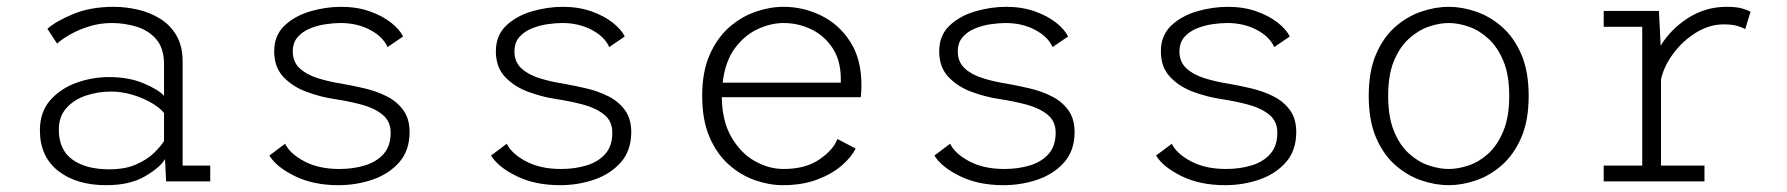

<svg xmlns="http://www.w3.org/2000/svg" viewBox="-20 -532 5240 563"><path d="M291.5 11Q204 11 150.5 -31Q97 -73 97 -150Q97 -203.5 127.2 -238Q157.5 -272.5 204 -289.2Q250.5 -306 299.5 -306Q358 -306 401.5 -287.5Q445 -269 461 -251V-343.5Q461 -390.5 438.2 -416.8Q415.5 -443 380.2 -453.8Q345 -464.5 308 -464.5Q273.5 -464.5 242 -454.8Q210.5 -445 185.8 -431Q161 -417 147.5 -404L119 -447.5Q144 -470 195 -491Q246 -512 313.5 -512Q348.5 -512 384.2 -503.8Q420 -495.5 449.8 -477Q479.5 -458.5 497.5 -427.8Q515.5 -397 515.5 -352V-46.5H596.5V0H467L464 -65.5Q449 -40.5 404.8 -14.8Q360.5 11 291.5 11ZM300 -35.5Q347 -35.5 379.2 -49.8Q411.5 -64 431.5 -83.5Q451.5 -103 461 -118.5V-200.5Q449.5 -215.5 424.8 -230Q400 -244.5 368.8 -254Q337.5 -263.5 305.5 -263.5Q267.5 -263.5 232.2 -251.8Q197 -240 174.8 -215.2Q152.5 -190.5 152.5 -151.5Q152.5 -93 192.2 -64.2Q232 -35.5 300 -35.5Z M972.5 11Q898 11 843.8 -16Q789.5 -43 770 -76L816 -110.5Q830 -81.5 872.2 -59Q914.5 -36.5 975 -36.5Q1016 -36.5 1050.2 -47Q1084.5 -57.5 1105 -80.8Q1125.5 -104 1125.5 -143Q1125.5 -177 1101.2 -196.2Q1077 -215.5 1039.2 -225.5Q1001.5 -235.5 961 -241.5Q920.5 -247.5 879.5 -262.5Q838.5 -277.5 811.2 -306.2Q784 -335 784 -381.5Q784 -428 814.2 -456.8Q844.5 -485.5 890 -498.8Q935.5 -512 980.5 -512Q1026.5 -512 1064 -498.8Q1101.5 -485.5 1126.8 -465.5Q1152 -445.5 1162 -425L1116.5 -394Q1102.5 -425 1064.5 -444.8Q1026.5 -464.5 978.5 -464.5Q959 -464.5 935 -461Q911 -457.5 889 -448.5Q867 -439.5 852.8 -423.2Q838.5 -407 838.5 -381Q838.5 -351 858.2 -332.2Q878 -313.5 911 -303Q944 -292.5 983 -286.5Q1014 -281 1048.5 -273Q1083 -265 1113.2 -250Q1143.5 -235 1162.2 -209.5Q1181 -184 1181 -145Q1181 -90.5 1150.5 -56Q1120 -21.5 1072.2 -5.2Q1024.5 11 972.5 11Z M1622.5 11Q1548 11 1493.8 -16Q1439.5 -43 1420 -76L1466 -110.5Q1480 -81.5 1522.2 -59Q1564.5 -36.5 1625 -36.5Q1666 -36.5 1700.2 -47Q1734.5 -57.5 1755 -80.8Q1775.5 -104 1775.5 -143Q1775.5 -177 1751.2 -196.2Q1727 -215.5 1689.2 -225.5Q1651.5 -235.5 1611 -241.5Q1570.5 -247.5 1529.5 -262.5Q1488.5 -277.5 1461.2 -306.2Q1434 -335 1434 -381.5Q1434 -428 1464.2 -456.8Q1494.5 -485.5 1540 -498.8Q1585.5 -512 1630.5 -512Q1676.5 -512 1714 -498.8Q1751.5 -485.5 1776.8 -465.5Q1802 -445.5 1812 -425L1766.5 -394Q1752.5 -425 1714.5 -444.8Q1676.5 -464.5 1628.5 -464.5Q1609 -464.5 1585 -461Q1561 -457.5 1539 -448.5Q1517 -439.5 1502.8 -423.2Q1488.5 -407 1488.5 -381Q1488.5 -351 1508.2 -332.2Q1528 -313.5 1561 -303Q1594 -292.5 1633 -286.5Q1664 -281 1698.5 -273Q1733 -265 1763.2 -250Q1793.5 -235 1812.2 -209.5Q1831 -184 1831 -145Q1831 -90.5 1800.5 -56Q1770 -21.5 1722.2 -5.2Q1674.5 11 1622.5 11Z M2275.5 11Q2235 11 2193.2 -3.8Q2151.5 -18.5 2116.5 -49.8Q2081.5 -81 2060.2 -130.8Q2039 -180.5 2039 -251Q2039 -321.5 2060.8 -371Q2082.5 -420.5 2118 -451.8Q2153.5 -483 2195.5 -497.5Q2237.5 -512 2277.5 -512Q2336 -512 2388.2 -486.2Q2440.5 -460.5 2473.2 -409.5Q2506 -358.5 2506 -282.5Q2506 -275 2505.5 -264.5Q2505 -254 2504 -247H2096.5Q2097.5 -176.5 2124.8 -129.8Q2152 -83 2193 -59.8Q2234 -36.5 2277.5 -36.5Q2342.5 -36.5 2383.2 -64.8Q2424 -93 2435.5 -124.5L2489 -96.5Q2477 -71.5 2448 -46.5Q2419 -21.5 2375.5 -5.2Q2332 11 2275.5 11ZM2277.5 -464.5Q2241 -464.5 2202.5 -447Q2164 -429.5 2135.2 -391Q2106.5 -352.5 2099 -289.5H2445.5V-300.5Q2445.5 -354 2421.5 -390.8Q2397.5 -427.5 2359 -446Q2320.5 -464.5 2277.5 -464.5Z M2922.5 11Q2848 11 2793.8 -16Q2739.5 -43 2720 -76L2766 -110.5Q2780 -81.5 2822.2 -59Q2864.5 -36.5 2925 -36.5Q2966 -36.5 3000.2 -47Q3034.5 -57.5 3055 -80.8Q3075.5 -104 3075.5 -143Q3075.5 -177 3051.2 -196.2Q3027 -215.5 2989.2 -225.5Q2951.5 -235.5 2911 -241.5Q2870.5 -247.5 2829.5 -262.5Q2788.5 -277.5 2761.2 -306.2Q2734 -335 2734 -381.5Q2734 -428 2764.2 -456.8Q2794.5 -485.5 2840 -498.8Q2885.5 -512 2930.5 -512Q2976.5 -512 3014 -498.8Q3051.5 -485.5 3076.8 -465.5Q3102 -445.5 3112 -425L3066.5 -394Q3052.5 -425 3014.5 -444.8Q2976.5 -464.5 2928.5 -464.5Q2909 -464.5 2885 -461Q2861 -457.5 2839 -448.5Q2817 -439.5 2802.8 -423.2Q2788.5 -407 2788.5 -381Q2788.5 -351 2808.2 -332.2Q2828 -313.5 2861 -303Q2894 -292.5 2933 -286.5Q2964 -281 2998.5 -273Q3033 -265 3063.2 -250Q3093.5 -235 3112.2 -209.5Q3131 -184 3131 -145Q3131 -90.5 3100.5 -56Q3070 -21.5 3022.2 -5.2Q2974.5 11 2922.5 11Z M3572.5 11Q3498 11 3443.8 -16Q3389.5 -43 3370 -76L3416 -110.5Q3430 -81.5 3472.2 -59Q3514.5 -36.5 3575 -36.5Q3616 -36.5 3650.2 -47Q3684.5 -57.5 3705 -80.8Q3725.5 -104 3725.5 -143Q3725.5 -177 3701.2 -196.2Q3677 -215.5 3639.2 -225.5Q3601.5 -235.5 3561 -241.5Q3520.5 -247.5 3479.5 -262.5Q3438.5 -277.5 3411.2 -306.2Q3384 -335 3384 -381.5Q3384 -428 3414.2 -456.8Q3444.5 -485.5 3490 -498.8Q3535.5 -512 3580.5 -512Q3626.5 -512 3664 -498.8Q3701.5 -485.5 3726.8 -465.5Q3752 -445.5 3762 -425L3716.5 -394Q3702.5 -425 3664.5 -444.8Q3626.5 -464.5 3578.5 -464.5Q3559 -464.5 3535 -461Q3511 -457.5 3489 -448.5Q3467 -439.5 3452.8 -423.2Q3438.5 -407 3438.5 -381Q3438.5 -351 3458.2 -332.2Q3478 -313.5 3511 -303Q3544 -292.5 3583 -286.5Q3614 -281 3648.5 -273Q3683 -265 3713.2 -250Q3743.5 -235 3762.2 -209.5Q3781 -184 3781 -145Q3781 -90.5 3750.5 -56Q3720 -21.5 3672.2 -5.2Q3624.5 11 3572.5 11Z M4228 11Q4189 11 4147.8 -3Q4106.5 -17 4071.5 -47.8Q4036.5 -78.5 4015 -128.5Q3993.5 -178.5 3993.5 -251Q3993.5 -323 4015 -373Q4036.5 -423 4071.5 -453.5Q4106.5 -484 4147.8 -498Q4189 -512 4228 -512Q4267 -512 4308 -498Q4349 -484 4384 -453.5Q4419 -423 4440.8 -373Q4462.5 -323 4462.5 -251Q4462.5 -178.5 4440.8 -128.5Q4419 -78.5 4384 -47.8Q4349 -17 4308 -3Q4267 11 4228 11ZM4228 -36.5Q4255.5 -36.5 4286.2 -46.8Q4317 -57 4344 -81.5Q4371 -106 4388.2 -147.5Q4405.5 -189 4405.5 -251Q4405.5 -312.5 4388.2 -353.5Q4371 -394.5 4344 -419Q4317 -443.5 4286.2 -454Q4255.5 -464.5 4228 -464.5Q4200.5 -464.5 4169.8 -454Q4139 -443.5 4111.8 -419Q4084.5 -394.5 4067.5 -353.5Q4050.5 -312.5 4050.5 -251Q4050.5 -189 4067.5 -147.5Q4084.5 -106 4111.8 -81.5Q4139 -57 4169.8 -46.8Q4200.5 -36.5 4228 -36.5Z M4682.5 0V-46.5H4795.5V-453.5H4682.5V-500H4844.5L4849.5 -398Q4879 -446.5 4930 -479.2Q4981 -512 5043 -512Q5072.5 -512 5089.5 -506.8Q5106.5 -501.5 5113 -497.5L5097.5 -446.5Q5092 -450.5 5076.2 -455.5Q5060.5 -460.5 5034.5 -460.5Q4992.5 -460.5 4953.5 -436.5Q4914.5 -412.5 4886.8 -375.2Q4859 -338 4850.5 -299V-46.5H4978V0Z"/></svg>

Font: Trispace ExtraLight
Style: Regular
Weight: 200
Designer: Tyler Finck
Foundry: Etcetera Type Company
Version: Version 1.210; ttfautohint (v1.8.3)